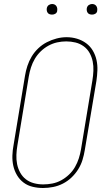

<svg xmlns="http://www.w3.org/2000/svg" viewBox="-20 -932 540 960"><path d="M195 8Q169 8 143.5 2Q118 -4 98 -19Q78 -34 65 -56Q52 -78 46.5 -103Q41 -128 42 -155Q43 -182 48 -208L105 -553Q109 -578 117 -602.5Q125 -627 138.5 -649.5Q152 -672 171.5 -690.5Q191 -709 214.5 -721Q238 -733 263 -739.5Q288 -746 313 -746Q340 -746 365 -738.5Q390 -731 410.5 -716Q431 -701 444 -679Q457 -657 462.5 -632Q468 -607 467 -580.5Q466 -554 462 -527L404 -182Q400 -157 392.5 -132.5Q385 -108 371 -85.5Q357 -63 337.5 -44.5Q318 -26 294.5 -14Q271 -2 245.5 3Q220 8 195 8ZM196 -10Q219 -10 242 -14.5Q265 -19 286 -30.5Q307 -42 325 -59Q343 -76 355 -97Q367 -118 374 -140Q381 -162 385 -185L442 -530Q446 -554 447 -578Q448 -602 443.5 -624.5Q439 -647 428 -667Q417 -687 398.5 -700.5Q380 -714 357.5 -719.5Q335 -725 311 -725Q288 -725 265.5 -720Q243 -715 222 -703.5Q201 -692 183.5 -675Q166 -658 154 -637.5Q142 -617 135 -595Q128 -573 124 -550L67 -205Q63 -182 62 -158Q61 -134 65.5 -111.5Q70 -89 81 -69Q92 -49 109.5 -35.5Q127 -22 149.5 -16Q172 -10 196 -10ZM440 -859Q434 -859 428 -861Q422 -863 418.5 -868Q415 -873 414 -879Q413 -885 414 -891Q415 -896 417.5 -900Q420 -904 423.5 -906.5Q427 -909 431.5 -910.5Q436 -912 440 -912Q447 -912 452.5 -909.5Q458 -907 461.5 -902Q465 -897 466 -891Q467 -885 466 -879Q466 -874 463.5 -870Q461 -866 457 -863.5Q453 -861 449 -860Q445 -859 440 -859ZM240 -859Q234 -859 228 -861Q222 -863 218.5 -868Q215 -873 214 -879Q213 -885 214 -891Q215 -896 217.5 -900Q220 -904 223.5 -906.5Q227 -909 231.5 -910.5Q236 -912 240 -912Q247 -912 252.5 -909.5Q258 -907 261.5 -902Q265 -897 266 -891Q267 -885 266 -879Q266 -874 263.5 -870Q261 -866 257 -863.5Q253 -861 249 -860Q245 -859 240 -859Z"/></svg>

Font: Iosevka Slab Thin
Style: Italic
Weight: 100
Italic angle: -9°
Monospace: yes
Designer: Belleve Invis
Foundry: Belleve Invis
Version: Version 11.1.1; ttfautohint (v1.8.3)